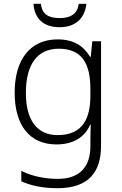

<svg xmlns="http://www.w3.org/2000/svg" viewBox="-20 -749 639 1009"><path d="M434 -729H394C387 -677 353 -654 294 -654C233 -654 201 -675 195 -729H156C161 -652 208 -606 293 -606C377 -606 426 -653 434 -729ZM283 -542C137 -542 57 -434 57 -262C57 -87 139 10 276 10C362 10 424 -25 454 -94H457C456 -69 455 -39 455 -11V20C455 125 401 191 284 191C208 191 142 174 92 149V204C142 226 202 240 282 240C444 240 511 157 511 17V-532H465L457 -451H453C419 -508 366 -542 283 -542ZM289 -493C410 -493 455 -416 455 -281V-246C455 -127 415 -39 283 -39C175 -39 116 -117 116 -261C116 -408 174 -493 289 -493Z"/></svg>

Font: Noto Sans Sinhala UI Light
Style: Regular
Weight: 300
Designer: Jelle Bosma - Monotype Design Team
Foundry: Monotype Imaging Inc.
Version: Version 2.006